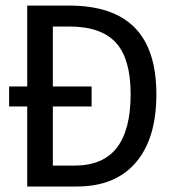

<svg xmlns="http://www.w3.org/2000/svg" viewBox="-20 -679 640 699"><path d="M549.3 -335.9Q549.3 -174.3 474.4 -87.2Q399.4 0 259.8 0H79.1V-291.5H13.2V-364.3H79.1V-658.7H231Q391.6 -658.7 470.5 -578.4Q549.3 -498 549.3 -335.9ZM313.5 -291.5H172.4V-76.2H251.5Q355 -76.2 405.3 -141.1Q455.6 -206.1 455.6 -335.9Q455.6 -464.8 401.9 -523.7Q348.1 -582.5 231.4 -582.5H172.4V-364.3H313.5Z"/></svg>

Font: Courier New
Style: Regular
Weight: 400
Designer: Steve Matteson
Foundry: Ascender Corporation
Version: Version 2.00.3